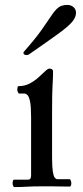

<svg xmlns="http://www.w3.org/2000/svg" viewBox="-20 -756 338 778"><path d="M191 -118Q191 -80 194 -61Q197 -42 202 -36Q207 -30 212 -30H261Q265 -30 267 -24Q269 -18 269 -13Q269 -9 267.5 -4.5Q266 0 263 0Q236 0 219.5 -0.5Q203 -1 189 -1Q175 -1 154 -1Q111 -1 89 0.5Q67 2 38 2Q35 2 33 -3.5Q31 -9 31 -13Q31 -18 32.5 -23Q34 -28 36 -28H94Q106 -28 106 -45V-280Q106 -323 102 -343.5Q98 -364 91.5 -370.5Q85 -377 78 -377H58Q55 -377 52.5 -382.5Q50 -388 50 -393Q50 -396 51 -401.5Q52 -407 56 -407Q80 -407 100 -417.5Q120 -428 136 -442.5Q152 -457 163 -467.5Q174 -478 180 -478Q195 -478 195 -466Q195 -452 194.5 -440.5Q194 -429 193 -412.5Q192 -396 191.5 -369Q191 -342 191 -297ZM98 -536Q94 -533 88 -533Q75 -533 75 -542Q75 -545 79 -549Q124 -600 149 -635.5Q174 -671 188.5 -693Q203 -715 216.5 -725.5Q230 -736 253 -736Q268 -736 278 -727Q288 -718 288 -704Q288 -686 272 -667Q256 -648 214.5 -618Q173 -588 98 -536Z"/></svg>

Font: Sedan SC
Style: Regular
Weight: 400
Designer: Sebastian Salazar
Foundry: Sebastian Salazar
Version: Version 1.100; ttfautohint (v1.8.4.7-5d5b)